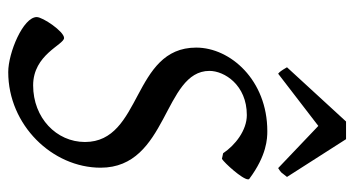

<svg xmlns="http://www.w3.org/2000/svg" viewBox="-222 -644 881 478"><g transform="rotate(90 219.0 -405.5)"><path d="M99 -453C99 -293 334 -319 334 -176C334 -105 274 -47 193 -47C116 -47 92 -124 75 -124C59 -124 23 -71 23 -56C23 -22 112 15 160 15C292 15 398 -95 398 -215C398 -383 157 -371 157 -486C157 -523 192 -579 267 -579C305 -579 342 -550 362 -520L376 -517C386 -523 427 -568 427 -582C427 -583 427 -584 426 -585C367 -629 325 -630 307 -630C180 -630 99 -538 99 -453ZM164 -657 294 -757 399 -657C404 -660 408 -663 410 -665L421 -679L327 -826H283L148 -679C156 -665 160 -660 164 -657Z"/></g></svg>

Font: Temporarium
Style: Italic
Weight: 400
Italic angle: -7°
Version: Version 1.1